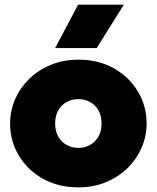

<svg xmlns="http://www.w3.org/2000/svg" viewBox="-20 -792 675 827"><path d="M317.5 15Q230.5 15 164.2 -22.5Q98 -60 60.8 -122.5Q23.5 -185 23.5 -260Q23.5 -314 44.8 -363.5Q66 -413 105.2 -451.5Q144.5 -490 198.5 -512.5Q252.5 -535 317.5 -535Q404.5 -535 470.8 -497.5Q537 -460 574.2 -397.5Q611.5 -335 611.5 -260Q611.5 -206 590.2 -156.5Q569 -107 529.8 -68.5Q490.5 -30 436.8 -7.5Q383 15 317.5 15ZM317.5 -155Q345.5 -155 368.2 -167.8Q391 -180.5 404.2 -204Q417.5 -227.5 417.5 -260Q417.5 -292.5 404.5 -316Q391.5 -339.5 368.8 -352.2Q346 -365 317.5 -365Q289 -365 266.2 -352.2Q243.5 -339.5 230.5 -316Q217.5 -292.5 217.5 -260Q217.5 -227.5 230.8 -204Q244 -180.5 266.8 -167.8Q289.5 -155 317.5 -155ZM217.5 -585 316.5 -772H513.5L396.5 -585Z"/></svg>

Font: Geologica Cursive Black
Style: Regular
Weight: 900
Designer: Sindre Bremnes, Frode Helland
Foundry: Monokrom Skriftforlag AS
Version: Version 1.010;gftools[0.9.28]